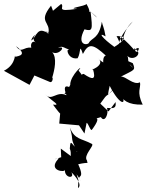

<svg xmlns="http://www.w3.org/2000/svg" viewBox="-92 -892 750 982"><path d="M421 -362C471 -433 435 -374 508 -455C463 -419 452 -376 469 -453C522 -349 560 -353 528 -410C529 -382 564 -354 638 -357C605 -423 630 -443 624 -471C590 -454 550 -504 526 -500C595 -536 603 -531 587 -569C523 -596 541 -594 593 -542C546 -576 576 -590 553 -616C577 -567 652 -618 594 -645C600 -589 591 -658 619 -644C605 -600 600 -648 520 -708C540 -631 522 -727 587 -782C464 -646 549 -635 504 -707C541 -709 570 -700 493 -652C432 -696 406 -730 448 -706C440 -755 432 -761 429 -781C414 -691 377 -701 362 -672C355 -660 297 -659 340 -742C381 -731 383 -737 371 -833C413 -798 415 -789 373 -831C314 -836 397 -793 350 -872C347 -860 241 -849 304 -847C185 -829 242 -855 221 -872C159 -821 147 -806 134 -812C198 -792 185 -824 169 -863C99 -775 170 -784 155 -720C98 -761 97 -706 69 -685C65 -692 93 -748 186 -720C101 -752 58 -698 91 -674C77 -687 62 -671 68 -648C28 -654 18 -616 -10 -656C65 -600 -25 -606 -13 -599C-20 -630 -3 -565 -72 -530L59 -458L84 -506L165 -472C178 -470 180 -497 175 -495C187 -534 201 -597 175 -625C211 -605 251 -664 205 -646C236 -670 249 -619 296 -648C217 -660 246 -669 281 -606C241 -688 241 -583 305 -594C323 -624 312 -674 332 -616C362 -675 386 -665 449 -608C433 -603 431 -573 446 -524C468 -588 456 -545 408 -595C456 -558 354 -525 383 -540C400 -484 384 -481 336 -514C308 -511 352 -480 310 -531C343 -572 268 -509 267 -459C319 -474 292 -521 252 -427C219 -403 257 -404 267 -444C241 -459 231 -447 248 -405C197 -429 172 -372 140 -409C176 -373 223 -351 179 -357C196 -333 226 -296 216 -314L211 -260L312 -251L340 -209L351 -264C360 -261 368 -227 377 -227C443 -314 367 -274 424 -293C443 -261 466 -311 455 -340C486 -338 504 -335 499 -370L463 -322ZM221 -88C149 -63 222 -93 205 -78C151 -18 243 -8 240 -24C237 20 293 24 273 -11C295 10 330 54 307 70C309 9 314 50 296 -12C267 -12 289 -33 322 37C293 -8 348 37 308 -52C369 -66 355 -50 353 -71C332 -97 393 -148 378 -156C324 -185 290 -177 265 -240C290 -157 259 -205 307 -107C301 -127 287 -115 313 -121C272 -152 269 -188 265 -132C272 -114 269 -110 270 -94L219 -132Z"/></svg>

Font: Hussar Lance
Style: Regular
Weight: 700
Foundry: Cannot Into Space Fonts, PlusOne Fonts
Version: Version 2.27